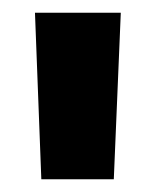

<svg xmlns="http://www.w3.org/2000/svg" viewBox="-20 -730 245 302"><path d="M35 -710H170L159 -448H45Z"/></svg>

Font: Sarabun
Style: Bold
Weight: 700
Designer: Suppakit Chalermlarp | Katatrad Co.,Ltd.
Foundry: Cadson Demak Co.,Ltd.
Version: Version 1.000; ttfautohint (v1.6)